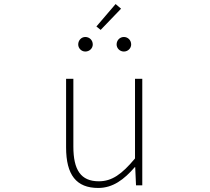

<svg xmlns="http://www.w3.org/2000/svg" viewBox="-20 -917 1040 950"><path d="M466 13C539 13 594 -29 647 -90H649L653 0H684V-527H648V-133C583 -55 534 -20 469 -20C380 -20 343 -76 343 -192V-527H307V-188C307 -51 358 13 466 13ZM402 -662C423 -662 439 -678 439 -697C439 -718 423 -734 402 -734C383 -734 367 -718 367 -697C367 -678 383 -662 402 -662ZM478 -769 579 -874 552 -897 457 -786ZM593 -662C613 -662 629 -678 629 -697C629 -718 613 -734 593 -734C573 -734 557 -718 557 -697C557 -678 573 -662 593 -662Z"/></svg>

Font: Harano Aji Gothic CN ExtraLight
Style: Regular
Weight: 250
Foundry: Masamichi Hosoda
Version: HaranoAjiGothicCN-ExtraLight version 20230610;ttx 4.39.4